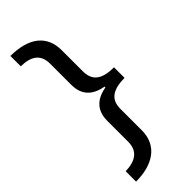

<svg xmlns="http://www.w3.org/2000/svg" viewBox="-281 -749 942 942"><g transform="rotate(-45 190.0 -278.0)"><path d="M32 86V158C149 158 230 106 230 0V-149C230 -216 273 -241 352 -242V-315C273 -315 230 -341 230 -409V-555C230 -662 155 -713 32 -714V-642C103 -641 143 -614 143 -549V-403C143 -335 178 -294 252 -281V-275C179 -262 143 -221 143 -153V-8C143 57 101 84 32 86Z"/></g></svg>

Font: Noto Sans EgyptHiero
Style: Regular
Weight: 400
Designer: Monotype Design Team
Foundry: Monotype Imaging Inc.
Version: Version 2.002